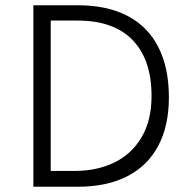

<svg xmlns="http://www.w3.org/2000/svg" viewBox="-20 -710 726 730"><path d="M106.9 -689.9H276.9Q387.2 -689.9 464.6 -649.7Q542 -609.4 582 -531Q622.1 -452.6 622.1 -339.8Q622.1 -231.4 581.5 -155.3Q541 -79.1 463.4 -39.6Q385.7 0 275.9 0H106.9ZM264.2 -60.1Q347.7 -60.1 413.6 -91.6Q479.5 -123 517.8 -187.3Q556.2 -251.5 556.2 -345.2Q556.2 -482.9 484.4 -557.4Q412.6 -631.8 274.9 -631.8H172.9V-60.1Z"/></svg>

Font: Acari Sans Light
Style: Regular
Weight: 300
Designer: Alfredo Marco Pradil and Stefan Peev
Foundry: Hanken Design Co.
Version: Version 1.045;January 11, 2019;FontCreator 11.5.0.2425 64-bi